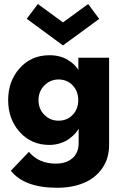

<svg xmlns="http://www.w3.org/2000/svg" viewBox="-20 -690 604 930"><path d="M109.5 -599 163.5 -670.5 285 -581.5 407 -670.5 460.5 -598.5 285 -470ZM257.5 219.5Q98 219.5 32.5 137L120 45.5Q167.5 102.5 250.5 102.5Q301 102.5 331 76.2Q361 50 361 2.5V-67Q357 -58 346 -45.5Q335 -33 317.8 -19.5Q300.5 -6 274.2 3Q248 12 219.5 12Q131.5 12 75.5 -50.5Q19.5 -113 19.5 -205Q19.5 -297 75.5 -359.8Q131.5 -422.5 219.5 -422.5Q272 -422.5 309.5 -399.2Q347 -376 359.5 -350V-410.5H508.5V11.5Q508.5 78 474.8 125.8Q441 173.5 385 196.5Q329 219.5 257.5 219.5ZM166.5 -205Q166.5 -162 194.8 -133.8Q223 -105.5 263.5 -105.5Q305.5 -105.5 332.2 -133.8Q359 -162 359 -205Q359 -248 332 -276.5Q305 -305 263.5 -305Q223.5 -305 195 -276.2Q166.5 -247.5 166.5 -205Z"/></svg>

Font: League Spartan
Style: Bold
Weight: 700
Foundry: The League of Moveable Type
Version: Version 2.002